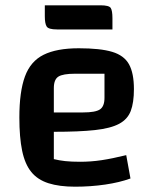

<svg xmlns="http://www.w3.org/2000/svg" viewBox="-20 -693 588 724"><path d="M263 11Q204 11 163 -2Q122 -15 98 -44.5Q74 -74 63.5 -124.5Q53 -175 53 -250Q53 -347 74 -404.5Q95 -462 144.5 -486.5Q194 -511 277 -511Q358 -511 403 -497.5Q448 -484 466.5 -450.5Q485 -417 485 -357Q485 -306 473 -274.5Q461 -243 429 -226Q397 -209 338 -202.5Q279 -196 183 -196H153V-269H293Q340 -269 357 -280.5Q374 -292 374 -324V-415H263Q217 -415 200 -404Q183 -393 183 -361V-93Q203 -88 226 -85.5Q249 -83 282 -83Q323 -83 363 -89Q403 -95 456 -108L472 -20Q431 -5 376.5 3Q322 11 263 11ZM195 -582Q163 -582 156 -593Q149 -604 149 -632V-673H359Q391 -673 397.5 -663Q404 -653 404 -624V-582Z"/></svg>

Font: Changa Medium
Style: Regular
Weight: 500
Designer: Eduardo Rodriguez Tunni
Foundry: Eduardo Rodriguez Tunni
Version: Version 3.003